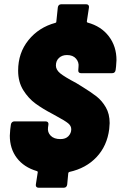

<svg xmlns="http://www.w3.org/2000/svg" viewBox="-20 -805 566 900"><path d="M305 1Q300 3 300 7L295 60Q294 67 290 71Q286 75 279 75H161Q154 75 150.5 71Q147 67 148 60L157 2Q157 -2 153 -3Q92 -21 59 -64.5Q26 -108 26 -169Q26 -178 28 -198L31 -221Q32 -228 36.5 -232Q41 -236 47 -236H194Q201 -236 204.5 -232Q208 -228 207 -221L205 -207Q202 -185 217.5 -169Q233 -153 263 -153Q288 -153 301 -167Q314 -181 314 -199Q314 -215 299.5 -227Q285 -239 244 -261Q232 -267 226 -271Q180 -295 146.5 -319.5Q113 -344 89 -382.5Q65 -421 65 -474Q65 -557 113.5 -617Q162 -677 240 -698Q244 -699 244 -703L251 -770Q252 -777 256 -781Q260 -785 267 -785H384Q391 -785 394.5 -781Q398 -777 397 -770L387 -704Q387 -700 391 -699Q454 -682 490 -635Q526 -588 526 -523Q526 -513 524 -493L522 -477Q521 -470 517 -466Q513 -462 506 -462H359Q353 -462 349.5 -466Q346 -470 347 -477L348 -491Q351 -513 336.5 -530Q322 -547 294 -547Q271 -547 256.5 -533.5Q242 -520 242 -498Q242 -478 262 -461.5Q282 -445 337 -416L363 -400Q407 -373 432.5 -353Q458 -333 476 -302Q494 -271 494 -228Q494 -220 492 -200Q482 -121 432.5 -68.5Q383 -16 305 1Z"/></svg>

Font: Barlow Semi Condensed Black
Style: Italic
Weight: 900
Width: 4
Italic angle: -7°
Designer: Jeremy Tribby
Foundry: Tribby Type
Version: Version 1.408